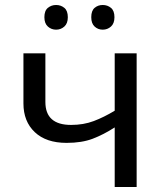

<svg xmlns="http://www.w3.org/2000/svg" viewBox="-20 -750 653 770"><path d="M162 -536V-341Q162 -249 265 -249Q315 -249 356 -264.5Q397 -280 440 -306V-536H528V0H440V-239Q395 -210 351.5 -193.5Q308 -177 247 -177Q165 -177 119.5 -220Q74 -263 74 -335V-536ZM158 -681Q158 -707 172 -718.5Q186 -730 205 -730Q224 -730 238 -718.5Q252 -707 252 -681Q252 -656 238 -643.5Q224 -631 205 -631Q186 -631 172 -643.5Q158 -656 158 -681ZM346 -681Q346 -707 359.5 -718.5Q373 -730 392 -730Q411 -730 425 -718.5Q439 -707 439 -681Q439 -656 425 -643.5Q411 -631 392 -631Q373 -631 359.5 -643.5Q346 -656 346 -681Z"/></svg>

Font: Noto IKEA Latin
Style: Regular
Weight: 400
Designer: Monotype Design Team
Foundry: Monotype Imaging Inc.
Version: Version 1.0